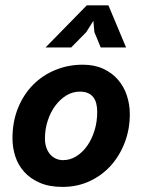

<svg xmlns="http://www.w3.org/2000/svg" viewBox="-20 -697 540 728"><path d="M27.3 -172.4Q27.3 -235.4 48.1 -286.9Q68.8 -338.4 105 -375Q141.1 -411.6 189.7 -431.6Q238.3 -451.7 293.9 -451.7Q337.9 -451.7 371.3 -436.3Q404.8 -420.9 427.2 -395Q449.7 -369.1 460.9 -335.2Q472.2 -301.3 472.2 -264.2Q472.2 -207 453.1 -157Q434.1 -106.9 400.4 -69.3Q366.7 -31.7 319.8 -10Q272.9 11.7 217.3 11.7Q166.5 11.7 130.4 -4.2Q94.2 -20 71.3 -45.9Q48.3 -71.8 37.8 -104.7Q27.3 -137.7 27.3 -172.4ZM150.4 -171.9Q150.4 -153.3 155.5 -138.2Q160.6 -123 169.7 -112.3Q178.7 -101.6 191.4 -95.7Q204.1 -89.8 219.2 -89.8Q246.1 -89.8 269.5 -104.5Q293 -119.1 310.5 -144Q328.1 -168.9 338.4 -202.1Q348.6 -235.4 348.6 -272.9Q348.6 -289.6 345.2 -303.7Q341.8 -317.9 334 -328.1Q326.2 -338.4 313.5 -344Q300.8 -349.6 282.7 -349.6Q255.4 -349.6 231.4 -335Q207.5 -320.3 189.5 -295.9Q171.4 -271.5 160.9 -239.3Q150.4 -207 150.4 -171.9ZM309.1 -676.8H391.1L458 -517.1H361.8L337.9 -575.2L334 -618.2L307.1 -575.2L250 -517.1H152.8Z"/></svg>

Font: PT Astra Sans
Style: Bold Italic
Weight: 700
Italic angle: -16°
Designer: A.Korolkova, I. Chaeva
Foundry: ParaType Ltd
Version: Version 1.002W